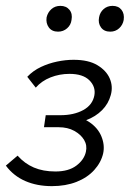

<svg xmlns="http://www.w3.org/2000/svg" viewBox="-31 -627 443 655"><path d="M146 8Q95 8 55 -9.5Q15 -27 -11 -62L29 -96Q53 -69 84.5 -55.5Q116 -42 158 -42Q203 -42 229.5 -62Q256 -82 262 -109Q267 -131 256 -149.5Q245 -168 222.5 -180.5Q200 -193 169 -193H119L125 -234H175Q221 -234 253 -251.5Q285 -269 291 -302Q296 -331 274 -353Q252 -375 206 -375Q172 -375 141.5 -363Q111 -351 91 -328L62 -365Q82 -386 108.5 -398.5Q135 -411 164 -417Q193 -423 220 -423Q271 -423 301.5 -404.5Q332 -386 343.5 -359Q355 -332 347 -303Q339 -273 317 -251Q295 -229 263 -217Q231 -205 193 -205L196 -230Q243 -231 273 -211Q303 -191 315 -161.5Q327 -132 321 -104Q314 -73 290.5 -47Q267 -21 230 -6.5Q193 8 146 8ZM167 -519Q146 -519 135.5 -533.5Q125 -548 128 -568Q132 -585 144.5 -596Q157 -607 175 -607Q195 -607 206 -593.5Q217 -580 213 -559Q211 -542 198 -530.5Q185 -519 167 -519ZM345 -519Q324 -519 313.5 -533.5Q303 -548 307 -568Q310 -585 322.5 -596Q335 -607 353 -607Q373 -607 383.5 -593.5Q394 -580 391 -559Q388 -542 375.5 -530.5Q363 -519 345 -519Z"/></svg>

Font: Ysabeau
Style: Italic
Weight: 400
Italic angle: -12°
Designer: Christian Thalmann (Catharsis Fonts)
Version: Version 2.000;gftools[0.9.27.dev2+g8671c4b]